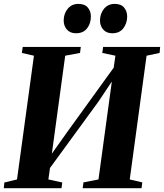

<svg xmlns="http://www.w3.org/2000/svg" viewBox="-28 -990 862 1010"><path d="M-8 0 -5 -30 61.5 -46 150.5 -697 87 -711.5 91.5 -743H397L393 -711.5L315 -697L237 -125L210.5 -133.5L324.5 -294L605.5 -683L564 -589L579 -697L510 -711.5L514.5 -743H814.5L811.5 -711.5L743 -697L654.5 -46L720.5 -30.5L716.5 0H407L411 -30.5L490 -46L565.5 -599L593 -610L490.5 -456.5L196 -53L241 -149L226.5 -46L299.5 -30L295.5 0ZM371.5 -815Q341.5 -815 324.2 -834.2Q307 -853.5 307 -882.5Q307.5 -919 328.5 -944.2Q349.5 -969.5 384.5 -969.5Q418 -969.5 434.2 -950Q450.5 -930.5 450 -902.5Q450 -866.5 430 -840.8Q410 -815 371.5 -815ZM562.5 -815Q532.5 -815 515.2 -834.2Q498 -853.5 498 -882.5Q498.5 -919 519.5 -944.2Q540.5 -969.5 575.5 -969.5Q609 -969.5 625 -950Q641 -930.5 641 -902.5Q640.5 -866.5 620.5 -840.8Q600.5 -815 562.5 -815Z"/></svg>

Font: Merriweather 96pt ExtraBold
Style: Italic
Weight: 800
Italic angle: -7.8°
Version: Version 2.101